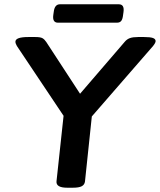

<svg xmlns="http://www.w3.org/2000/svg" viewBox="-20 -875 747 897"><path d="M294 2Q241 2 244 -28L277 -334L59 -660Q52 -672 52 -680Q52 -702 112 -702H145Q169 -702 178.5 -696.5Q188 -691 196 -679L354 -437L563 -680Q573 -692 587 -697Q601 -702 625 -702H653Q682 -702 694.5 -697.5Q707 -693 707 -683Q707 -675 695 -660L409 -331L377 -27Q375 -12 362 -5Q349 2 320 2ZM251 -769Q224 -769 229 -805L231 -819Q235 -855 260 -855H535Q562 -855 557 -819L555 -805Q553 -786 546.5 -777.5Q540 -769 526 -769Z"/></svg>

Font: Asap Expanded Expanded SemiBold
Style: Italic
Weight: 600
Width: 7
Italic angle: -6°
Designer: Pablo Cosgaya
Foundry: Omnibus-Type
Version: Version 3.001; ttfautohint (v1.8.4.7-5d5b)